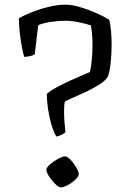

<svg xmlns="http://www.w3.org/2000/svg" viewBox="-20 -798 558 824"><path d="M222 -212Q209 -234 200 -265.5Q191 -297 186 -331Q181 -365 181 -395Q195 -408 221 -422Q247 -436 276 -449.5Q305 -463 329.5 -473.5Q354 -484 366 -489Q371 -509 374 -541Q377 -573 377 -608Q377 -632 375 -652.5Q373 -673 370 -689Q350 -696 318 -702.5Q286 -709 262 -709Q232 -709 198.5 -704Q165 -699 144 -690L129 -565Q122 -560 108 -557Q94 -554 84 -554Q79 -569 73.5 -598.5Q68 -628 64.5 -661Q61 -694 61 -719Q82 -732 116 -745.5Q150 -759 188.5 -768.5Q227 -778 261 -778Q287 -778 322 -768Q357 -758 391 -743Q425 -728 449 -713Q459 -671 459 -606Q459 -566 455 -529Q451 -492 443 -469Q432 -451 404.5 -434Q377 -417 345 -402Q313 -387 288 -376.5Q263 -366 258 -361Q256 -353 255.5 -339.5Q255 -326 255 -315Q255 -295 257 -270.5Q259 -246 261 -230Q256 -226 245 -220Q234 -214 222 -212ZM241 6Q232 6 217 -8.5Q202 -23 190.5 -41Q179 -59 179 -69Q179 -79 194.5 -92.5Q210 -106 229.5 -116.5Q249 -127 259 -127Q269 -127 283 -112Q297 -97 307.5 -79Q318 -61 318 -51Q318 -41 304 -27.5Q290 -14 271.5 -4Q253 6 241 6Z"/></svg>

Font: Texturina Light
Style: Regular
Weight: 300
Designer: Guillermo Torres Carreño
Foundry: Omnibus-Type
Version: Version 1.002; ttfautohint (v1.8.3)